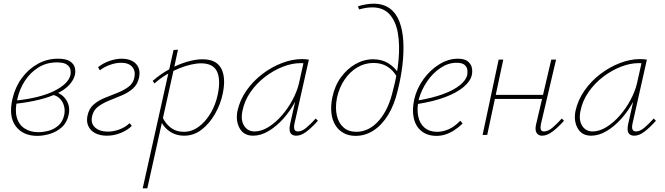

<svg xmlns="http://www.w3.org/2000/svg" viewBox="-20 -731 3601 1040"><path d="M182 5Q105 5 65.5 -47Q26 -99 47 -194Q62 -259 98 -308Q134 -357 184.5 -385Q235 -413 294 -413Q338 -413 359 -399Q380 -385 385 -365.5Q390 -346 386 -326Q379 -297 355 -271Q331 -245 290 -225Q249 -205 192.5 -191Q136 -177 65 -169L63 -186Q197 -200 274 -238.5Q351 -277 362 -326Q364 -336 362 -351.5Q360 -367 344 -380Q328 -393 288 -393Q232 -393 188 -365.5Q144 -338 115 -293.5Q86 -249 74 -195Q60 -137 70.5 -97Q81 -57 112 -36Q143 -15 188 -15Q213 -15 242.5 -22.5Q272 -30 296 -51Q320 -72 328 -109Q333 -135 326.5 -158Q320 -181 304 -197Q288 -213 264 -218L280 -232Q298 -228 313 -217Q328 -206 338.5 -190Q349 -174 353 -154Q357 -134 352 -110Q343 -67 315 -42Q287 -17 251 -6Q215 5 182 5Z M559 4Q522 4 496 -9.5Q470 -23 458.5 -48Q447 -73 454 -105Q462 -143 487.5 -165Q513 -187 548 -201Q583 -215 617 -228.5Q651 -242 676.5 -261Q702 -280 708 -312Q715 -348 695.5 -369.5Q676 -391 636 -391Q608 -391 576.5 -380Q545 -369 521 -350L511 -367Q540 -390 574.5 -401.5Q609 -413 639 -413Q673 -413 696.5 -400.5Q720 -388 730 -365Q740 -342 733 -310Q725 -273 699 -250.5Q673 -228 639 -214Q605 -200 570.5 -186Q536 -172 511 -153Q486 -134 479 -102Q470 -63 495 -40.5Q520 -18 563 -18Q596 -18 628.5 -30.5Q661 -43 682 -64L694 -49Q671 -26 634.5 -11Q598 4 559 4Z M753 289 920 -460 944 -462 920 -350 778 289ZM978 4Q945 4 919 -8Q893 -20 874 -41Q855 -62 846 -89L859 -100Q873 -65 903 -41Q933 -17 976 -17Q1018 -17 1055 -43.5Q1092 -70 1120 -116.5Q1148 -163 1160 -221Q1176 -303 1154.5 -345.5Q1133 -388 1069 -388Q1045 -388 1014 -381Q983 -374 949.5 -360.5Q916 -347 882 -327Q848 -307 817 -279L807 -293Q851 -331 899 -357Q947 -383 993.5 -396.5Q1040 -410 1077 -410Q1126 -410 1154 -388.5Q1182 -367 1190.5 -325.5Q1199 -284 1187 -226Q1175 -167 1145 -114.5Q1115 -62 1072.5 -29Q1030 4 978 4Z M1351 4Q1301 4 1278.5 -35.5Q1256 -75 1266 -129Q1279 -189 1315 -240.5Q1351 -292 1401 -330Q1451 -368 1507 -389.5Q1563 -411 1616 -411Q1627 -411 1636 -410Q1645 -409 1653 -408L1575 -61Q1566 -19 1594 -19Q1615 -19 1638.5 -38.5Q1662 -58 1690 -89L1702 -77Q1669 -40 1640 -18Q1611 4 1585 4Q1570 4 1560.5 -3Q1551 -10 1549 -23.5Q1547 -37 1551 -57L1593 -243L1616 -277Q1605 -229 1578.5 -179.5Q1552 -130 1515 -88.5Q1478 -47 1435.5 -21.5Q1393 4 1351 4ZM1359 -19Q1396 -19 1434.5 -43Q1473 -67 1506.5 -105.5Q1540 -144 1564.5 -190Q1589 -236 1599 -278L1626 -399L1639 -386Q1634 -388 1625 -388.5Q1616 -389 1608 -389Q1562 -389 1512 -369.5Q1462 -350 1416 -315Q1370 -280 1337 -232.5Q1304 -185 1293 -129Q1283 -80 1302.5 -49.5Q1322 -19 1359 -19Z M1906 5Q1869 5 1841 -10.5Q1813 -26 1796 -54Q1779 -82 1775 -120Q1771 -158 1780 -203Q1793 -266 1826.5 -312Q1860 -358 1905.5 -384Q1951 -410 2001 -410Q2048 -410 2083 -388.5Q2118 -367 2140 -332L2128 -318Q2108 -352 2077 -371Q2046 -390 2003 -390Q1956 -390 1915.5 -366Q1875 -342 1846 -299Q1817 -256 1805 -200Q1795 -147 1804.5 -105.5Q1814 -64 1841 -40.5Q1868 -17 1910 -17Q1978 -17 2031.5 -77Q2085 -137 2109 -243Q2132 -328 2139 -408Q2146 -488 2135 -552Q2124 -616 2090 -653.5Q2056 -691 1996 -691Q1979 -691 1961 -688Q1943 -685 1925 -680L1919 -697Q1942 -704 1963.5 -707.5Q1985 -711 2003 -711Q2056 -711 2091 -685.5Q2126 -660 2143.5 -614Q2161 -568 2164.5 -508Q2168 -448 2160 -379.5Q2152 -311 2134 -240Q2116 -163 2082 -108Q2048 -53 2003 -24Q1958 5 1906 5Z M2344 5Q2296 5 2264 -20Q2232 -45 2221.5 -90Q2211 -135 2224 -194Q2238 -253 2274.5 -303Q2311 -353 2360 -383Q2409 -413 2460 -413Q2496 -413 2513.5 -399Q2531 -385 2535.5 -365.5Q2540 -346 2536 -326Q2529 -292 2492 -260.5Q2455 -229 2391.5 -205Q2328 -181 2238 -167V-186Q2319 -199 2378 -220.5Q2437 -242 2471 -269.5Q2505 -297 2511 -326Q2513 -337 2511.5 -352Q2510 -367 2497 -379Q2484 -391 2453 -391Q2408 -391 2366 -363Q2324 -335 2293.5 -290Q2263 -245 2249 -195Q2237 -143 2245 -102.5Q2253 -62 2279.5 -39.5Q2306 -17 2348 -17Q2378 -17 2409.5 -30.5Q2441 -44 2473 -77L2486 -62Q2463 -40 2439.5 -25Q2416 -10 2392.5 -2.5Q2369 5 2344 5Z M2916 4Q2903 4 2894 -3Q2885 -10 2882 -23.5Q2879 -37 2884 -58L2966 -408H2992L2910 -59Q2906 -40 2909.5 -29.5Q2913 -19 2926 -19Q2948 -19 2971.5 -38.5Q2995 -58 3023 -89L3035 -77Q3002 -40 2972.5 -18Q2943 4 2916 4ZM2594 0 2681 -408H2706L2619 0ZM2646 -195 2651 -217H2939L2934 -195Z M3182 4Q3132 4 3109.5 -35.5Q3087 -75 3097 -129Q3110 -189 3146 -240.5Q3182 -292 3232 -330Q3282 -368 3338 -389.5Q3394 -411 3447 -411Q3458 -411 3467 -410Q3476 -409 3484 -408L3406 -61Q3397 -19 3425 -19Q3446 -19 3469.5 -38.5Q3493 -58 3521 -89L3533 -77Q3500 -40 3471 -18Q3442 4 3416 4Q3401 4 3391.5 -3Q3382 -10 3380 -23.5Q3378 -37 3382 -57L3424 -243L3447 -277Q3436 -229 3409.5 -179.5Q3383 -130 3346 -88.5Q3309 -47 3266.5 -21.5Q3224 4 3182 4ZM3190 -19Q3227 -19 3265.5 -43Q3304 -67 3337.5 -105.5Q3371 -144 3395.5 -190Q3420 -236 3430 -278L3457 -399L3470 -386Q3465 -388 3456 -388.5Q3447 -389 3439 -389Q3393 -389 3343 -369.5Q3293 -350 3247 -315Q3201 -280 3168 -232.5Q3135 -185 3124 -129Q3114 -80 3133.5 -49.5Q3153 -19 3190 -19Z"/></svg>

Font: Ysabeau Infant Thin
Style: Italic
Weight: 250
Italic angle: -12°
Designer: Christian Thalmann (Catharsis Fonts)
Version: Version 2.001;gftools[0.9.30]; featfreeze: ss01,ss02,lnum